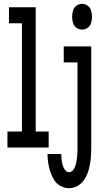

<svg xmlns="http://www.w3.org/2000/svg" viewBox="-20 -773 540 1006"><path d="M410 -618Q426 -618 439.5 -627.5Q453 -637 457.5 -653Q462 -669 462 -685Q462 -701 457.5 -717Q453 -733 439.5 -743Q426 -753 410 -753Q394 -753 380.5 -743Q367 -733 362.5 -717Q358 -701 358 -685Q358 -669 362.5 -653Q367 -637 380.5 -627.5Q394 -618 410 -618ZM342 213Q369 213 391.5 198Q414 183 427 159.5Q440 136 446.5 110.5Q453 85 455.5 58.5Q458 32 458 5V-530H314V-446H386V5Q386 17 385.5 29Q385 41 383.5 52.5Q382 64 380 75.5Q378 87 374 98Q370 109 362 119Q354 129 342 129Q328 129 319.5 116Q311 103 307.5 89.5Q304 76 302.5 62Q301 48 301 34H229Q229 57 232.5 80.5Q236 104 243.5 126.5Q251 149 263.5 169.5Q276 190 297.5 201.5Q319 213 342 213ZM19 0H235V-84H167V-735H27V-651H95V-84H19Z"/></svg>

Font: Iosevka SS08 Medium
Style: Regular
Weight: 500
Monospace: yes
Designer: Belleve Invis
Foundry: Belleve Invis
Version: Version 3.4.3; ttfautohint (v1.8.3)